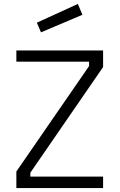

<svg xmlns="http://www.w3.org/2000/svg" viewBox="-20 -953 610 974"><path d="M63 -697H503V-613L134 -77V-57H503V1H63V-83L432 -618V-640H63ZM375 -933 398 -878 188 -789 167 -838Z"/></svg>

Font: Panefresco 250wt
Style: Regular
Weight: 300
Version: Version 1.000